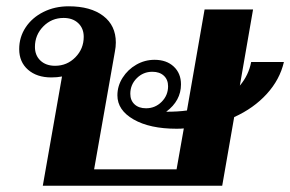

<svg xmlns="http://www.w3.org/2000/svg" viewBox="-20 -590 922 610"><path d="M724 -218 686 0H116L177 -347Q162 -344 143 -344Q97 -344 69 -368.5Q41 -393 41 -434Q41 -472 61.5 -503Q82 -534 118 -552Q154 -570 198 -570Q268 -570 308 -539.5Q348 -509 348 -455Q348 -441 345 -426L279 -52H541L564 -182Q556 -181 541 -181Q456 -181 404.5 -210.5Q353 -240 353 -287Q353 -317 369.5 -343Q386 -369 413 -384.5Q440 -400 471 -400Q509 -400 532 -378.5Q555 -357 555 -322Q555 -270 508 -235Q546 -235 574 -239L630 -560H784L742 -318Q770 -351 778 -393H882Q869 -337 827.5 -291.5Q786 -246 724 -218ZM246 -473Q246 -500 228.5 -516.5Q211 -533 182 -533Q144 -533 117.5 -506Q91 -479 91 -441Q91 -414 108.5 -397.5Q126 -381 155 -381Q193 -381 219.5 -408Q246 -435 246 -473ZM514 -316Q514 -337 500.5 -349.5Q487 -362 464 -362Q435 -362 414.5 -341.5Q394 -321 394 -292Q394 -271 407.5 -258.5Q421 -246 444 -246Q473 -246 493.5 -266.5Q514 -287 514 -316Z"/></svg>

Font: Fahkwang
Style: Bold Italic
Weight: 700
Italic angle: -10°
Designer: Suppakit Chalermlarp | Katatrad Co.,Ltd.
Foundry: Cadson Demak Co.,Ltd.
Version: Version 1.000; ttfautohint (v1.6)